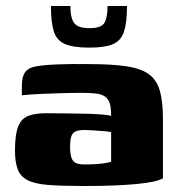

<svg xmlns="http://www.w3.org/2000/svg" viewBox="-20 -617 593 641"><path d="M262 4Q188 4 142 0.5Q96 -3 72 -15.5Q48 -28 39 -52Q30 -76 30 -115Q30 -166 40 -193Q50 -220 73 -229.5Q96 -239 134 -239Q160 -239 193.5 -238.5Q227 -238 259.5 -237.5Q292 -237 317.5 -235Q343 -233 351 -230Q351 -255 347 -270Q343 -285 332 -293.5Q321 -302 303 -304.5Q285 -307 257 -307Q222 -307 186.5 -306Q151 -305 117.5 -303.5Q84 -302 53 -299V-332Q53 -361 64 -376Q75 -391 98 -395Q123 -400 171.5 -402Q220 -404 278 -403Q352 -403 400.5 -396Q449 -389 476 -370Q503 -351 513.5 -314.5Q524 -278 524 -219V-22Q504 -9 434.5 -2.5Q365 4 262 4ZM261 -68Q281 -68 298 -69Q315 -70 328.5 -72Q342 -74 351 -77V-176Q341 -178 322.5 -179.5Q304 -181 287 -182Q270 -183 262 -183Q245 -183 234 -179Q223 -175 218.5 -163Q214 -151 214 -127Q214 -105 218 -92Q222 -79 232 -73.5Q242 -68 261 -68ZM278 -458Q225 -458 197 -470Q169 -482 159.5 -512.5Q150 -543 150 -597H215Q215 -556 228 -539.5Q241 -523 278 -523Q318 -523 328.5 -540.5Q339 -558 339 -597H404Q404 -542 394 -511.5Q384 -481 357 -469.5Q330 -458 278 -458Z"/></svg>

Font: Genos Thin ExtraBold
Style: Regular
Weight: 800
Version: Version 1.010